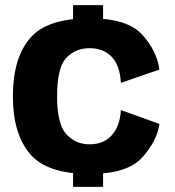

<svg xmlns="http://www.w3.org/2000/svg" viewBox="-20 -710 678 745"><path d="M263.5 -609H380V-690H263.5ZM263.5 15H380V-69.5H263.5ZM327.5 -35Q474.5 -35 532 -99.2Q589.5 -163.5 598.5 -229L449 -283Q445.5 -220 413.5 -185Q381.5 -150 327.5 -150Q273.5 -150 237.5 -189.2Q201.5 -228.5 201.5 -336Q201.5 -448 237.2 -485.5Q273 -523 327.5 -523Q381.5 -523 413.5 -489.5Q445.5 -456 449 -388.5L598.5 -440Q589.5 -511 532.2 -575Q475 -639 327.5 -639Q161.5 -639 95.8 -561Q30 -483 30 -336Q30 -192 95.8 -113.5Q161.5 -35 327.5 -35Z"/></svg>

Font: Anybody UltraCondensed Thin
Style: Bold
Weight: 700
Version: Version 1.111